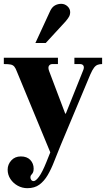

<svg xmlns="http://www.w3.org/2000/svg" viewBox="-27 -772 561 1004"><path d="M116 212Q89 212 65.5 199Q42 186 27.5 164Q13 142 13 115Q13 88 32 67Q51 46 82 46Q114 46 131.5 64.5Q149 83 149 110Q149 124 145 131Q141 138 136.5 142.5Q132 147 132 155Q132 163 136.5 169Q141 175 149 175Q160 175 177 152Q194 129 215 77L409 -407Q414 -421 409 -429Q404 -437 391 -437H362V-470H507V-437Q495 -437 484.5 -433.5Q474 -430 465 -418.5Q456 -407 445 -382L290 -12Q272 31 256.5 71.5Q241 112 222.5 143.5Q204 175 179 193.5Q154 212 116 212ZM244 44 62 -396Q55 -415 48 -423.5Q41 -432 29 -434.5Q17 -437 -7 -437V-470H276V-437H247Q235 -437 229 -428Q223 -419 230 -400L314 -178H340ZM158 -547 236 -716Q246 -736 261 -744Q276 -752 293 -752Q312 -752 326 -739Q340 -726 340 -708Q340 -698 336 -688.5Q332 -679 316 -660L212 -547Z"/></svg>

Font: Frank Ruhl Libre Black
Style: Regular
Weight: 900
Designer: Yanek Iontef
Foundry: Fontef
Version: Version 6.004